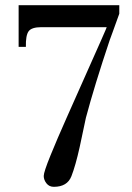

<svg xmlns="http://www.w3.org/2000/svg" viewBox="-20 -709 511 742"><path d="M441 -689V-656L415 -584Q415 -584 404 -554Q345 -378 312 -254Q312 -254 288 -141Q272 -69 256 -28Q240 13 188 13Q170 13 159.5 -0.5Q149 -14 149 -29Q149 -44 175 -108Q201 -172 238 -255L371 -554Q395 -608 392 -604H140Q102 -604 90.5 -588Q79 -572 80 -528H52V-689Z"/></svg>

Font: GFS Didot
Style: Regular
Weight: 400
Designer: Takis Katsoulidis and George D. Matthiopoulos
Foundry: Takis Katsoulidis and George D. Matthiopoulos
Version: Version 1.0